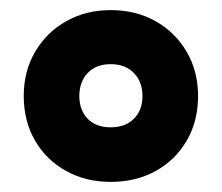

<svg xmlns="http://www.w3.org/2000/svg" viewBox="-20 -837 439 380"><path d="M199 -477Q150 -477 111 -498.5Q72 -520 49.5 -558.5Q27 -597 27 -647Q27 -696 49.5 -734.5Q72 -773 111 -795Q150 -817 199 -817Q249 -817 288 -795Q327 -773 349.5 -734.5Q372 -696 372 -647Q372 -597 349.5 -558.5Q327 -520 288 -498.5Q249 -477 199 -477ZM199 -585Q228 -585 245 -602Q262 -619 262 -647Q262 -675 245 -692.5Q228 -710 199 -710Q170 -710 153.5 -692.5Q137 -675 137 -647Q137 -619 153.5 -602Q170 -585 199 -585Z"/></svg>

Font: Noto Sans Telugu UI SemiCondensed Black
Style: Regular
Weight: 900
Width: 4
Designer: Jelle Bosma - Monotype Design Team
Foundry: Monotype Imaging Inc.
Version: Version 2.005; ttfautohint (v1.8.4.7-5d5b)